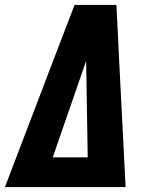

<svg xmlns="http://www.w3.org/2000/svg" viewBox="-20 -755 640 775"><path d="M0 0 187 -490 281 -735H450L462 -490L487 0ZM193 -120H334L328 -490Q328 -495 328 -500Q328 -505 328 -510Q326 -505 324.5 -500Q323 -495 321 -490Z"/></svg>

Font: Iosevka Slab Heavy Extended
Style: Italic
Weight: 900
Width: 7
Italic angle: -9°
Monospace: yes
Designer: Belleve Invis
Foundry: Belleve Invis
Version: Version 11.1.0; ttfautohint (v1.8.3)